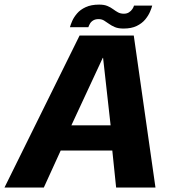

<svg xmlns="http://www.w3.org/2000/svg" viewBox="-44 -834 794 854"><path d="M-24 0H151L226 -164.5H455.5L472.5 0H647.5L551 -676H310ZM273.5 -276.5 413 -576.5H414.5L448 -276.5ZM505.5 -707Q540.5 -707 564 -718.5Q587.5 -730 601.8 -747.2Q616 -764.5 623.2 -781.5Q630.5 -798.5 633 -809H552Q550.5 -802.5 544.8 -793.8Q539 -785 529.5 -779Q520 -773 507 -773Q492 -773 481 -779Q470 -785 459 -793.2Q448 -801.5 433.5 -807.5Q419 -813.5 397 -813.5Q361.5 -813.5 337.2 -802.2Q313 -791 298.8 -774.2Q284.5 -757.5 277.2 -740.8Q270 -724 267 -713H349Q351 -719.5 355.8 -728.2Q360.5 -737 370.2 -743Q380 -749 394.5 -749Q408.5 -749 419 -742.5Q429.5 -736 441 -727.8Q452.5 -719.5 467.5 -713.2Q482.5 -707 505.5 -707Z"/></svg>

Font: Anybody
Style: Bold Italic
Weight: 700
Italic angle: -10°
Designer: Tyler Finck
Foundry: Etcetera Type Company
Version: Version 1.113;gftools[0.9.25]